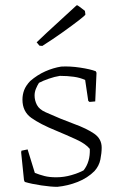

<svg xmlns="http://www.w3.org/2000/svg" viewBox="-20 -715 456 744"><path d="M202 9Q178 9 140.5 3.5Q103 -2 76 -10L73 -17L62 -124L63 -131L87 -136L115 -45Q133 -38 152 -33Q171 -28 198 -28Q228 -28 257 -36.5Q286 -45 304 -55Q330 -88 328 -138Q312 -158 273.5 -175.5Q235 -193 199 -208Q135 -234 101 -258.5Q67 -283 67 -329Q67 -348 73.5 -365.5Q80 -383 97 -401Q125 -425 155.5 -438.5Q186 -452 217 -457Q251 -459 290.5 -453Q330 -447 351 -439L354 -433L349 -322L327 -320L322 -324L310 -405Q291 -414 266 -417.5Q241 -421 212 -421Q192 -418 169 -410Q146 -402 131 -394Q124 -383 119 -370.5Q114 -358 114 -345Q114 -326 123 -308.5Q132 -291 157 -280Q217 -253 266.5 -235Q316 -217 345 -197Q374 -177 374 -143Q374 -122 369 -97Q364 -72 346 -52Q319 -25 281 -10Q243 5 202 9ZM133 -538 122 -551 161 -588 272 -690 278 -695Q280 -695 289.5 -688Q299 -681 309 -673L311 -659Q311 -656 286.5 -637Q262 -618 223.5 -590.5Q185 -563 144 -537Z"/></svg>

Font: Labrada Light
Style: Regular
Weight: 300
Designer: Mercedes Jáuregui
Foundry: Omnibus-Type Team
Version: Version 1.000; ttfautohint (v1.8.4.7-5d5b)